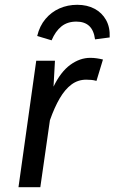

<svg xmlns="http://www.w3.org/2000/svg" viewBox="-20 -780 477 800"><path d="M356 -539Q370 -539 383.5 -537Q397 -535 409 -532L382 -443Q371 -446 361.5 -447Q352 -448 339 -448Q305 -448 278 -428Q251 -408 229 -370.5Q207 -333 188 -279L148 0H57L131 -527H209L203 -419Q233 -481 273 -510Q313 -539 356 -539ZM195 -612 135 -630Q145 -672 169.5 -701Q194 -730 228 -745Q262 -760 302 -760Q343 -760 374 -743.5Q405 -727 422 -696.5Q439 -666 437 -624L376 -616Q371 -654 351.5 -672Q332 -690 298 -690Q261 -690 236 -670Q211 -650 195 -612Z"/></svg>

Font: Fira Sans Variable
Style: Italic
Weight: 397
Italic angle: -8°
Designer: Carrois Corporate & Edenspiekermann AG
Foundry: Carrois Corporate GbR & Edenspiekermann AG
Version: Version 4.202